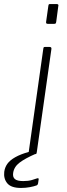

<svg xmlns="http://www.w3.org/2000/svg" viewBox="-87 -762 329 949"><path d="M95 -11Q94 -4 92.5 -2Q91 0 83 0H66Q59 0 56.5 -2.5Q54 -5 55 -11L127 -521Q128 -527 129.5 -528.5Q131 -530 136 -530H158Q163 -530 165.5 -527.5Q168 -525 167 -519ZM201 -731 191 -655Q190 -648 188 -646Q186 -644 178 -644H151Q144 -644 142 -646.5Q140 -649 141 -655L152 -733Q153 -739 154.5 -740.5Q156 -742 161 -742H193Q198 -742 200.5 -739.5Q203 -737 201 -731ZM-66 87Q-63 65 -50.5 47.5Q-38 30 -11.5 15Q15 0 58 -12L90 -2Q37 21 9.5 42Q-18 63 -22 93Q-25 113 -13.5 123Q-2 133 28 133Q52 133 70 128Q88 123 95 120Q100 118 102.5 119.5Q105 121 104 125L101 145Q100 149 98.5 151Q97 153 95 154Q82 159 61 163Q40 167 17 167Q-32 167 -51 144Q-70 121 -66 87Z"/></svg>

Font: Libre Franklin Thin
Style: Italic
Weight: 100
Italic angle: -8°
Designer: Pablo Impallari, Rodrigo Fuenzalida, Nhung Nguyen
Foundry: Impallari Type
Version: Version 3.000